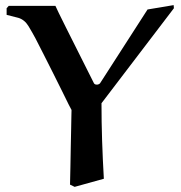

<svg xmlns="http://www.w3.org/2000/svg" viewBox="-20 -727 707 751"><path d="M660.2 -694.8 377 -323.2Q377 -249 379.4 -176.5Q381.8 -104 386.2 -27.8L272 3.9L253.9 -4.9Q254.9 -35.6 255.4 -73.7Q255.9 -111.8 256.8 -150.9Q257.8 -189.9 258.3 -222.9Q258.8 -255.9 259.3 -276.4L259.8 -296.9Q259.8 -296.9 249 -317.4Q238.8 -337.9 222.9 -370.4Q207 -402.8 188 -440.4Q168.9 -478 150.9 -513.9Q132.8 -549.8 119.1 -576.2Q106.9 -599.1 91.6 -624.5Q76.2 -649.9 51.8 -657.2L5.9 -668.9V-694.8L14.2 -704.1H196.8Q198.7 -699.2 210 -676Q221.2 -652.8 238 -619.4Q254.9 -585.9 274.4 -546.9Q293.9 -507.8 313 -470Q332 -432.1 347.2 -401.9Q350.1 -396 358.9 -396Q365.7 -396 371.1 -400.9L557.1 -689.9L659.2 -707Z"/></svg>

Font: Aref Ruqaa
Style: Bold
Weight: 700
Designer: Abdullah Aref
Version: Version 1.002